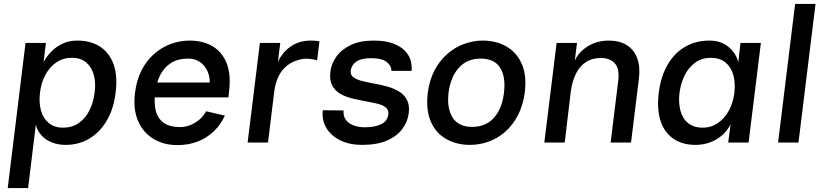

<svg xmlns="http://www.w3.org/2000/svg" viewBox="-20 -720 4159 970"><path d="M161 -90 122 230H19L109 -503H212L200 -406Q215 -434 238.5 -458.5Q262 -483 295 -499Q328 -515 371 -515Q439 -515 486 -484Q533 -453 554 -394.5Q575 -336 564 -251Q554 -169 519 -110Q484 -51 431 -19.5Q378 12 311 12Q275 12 243.5 0Q212 -12 190.5 -35Q169 -58 161 -90ZM298 -75Q344 -75 377.5 -98Q411 -121 431.5 -161.5Q452 -202 458 -252Q465 -302 454 -341.5Q443 -381 415.5 -404.5Q388 -428 343 -428Q299 -428 265 -405Q231 -382 209.5 -342Q188 -302 182 -251Q176 -201 187 -161.5Q198 -122 226.5 -98.5Q255 -75 298 -75Z M876 13Q807 13 755 -18.5Q703 -50 677.5 -109Q652 -168 662 -251Q670 -315 694.5 -363.5Q719 -412 757 -446Q795 -480 841.5 -497.5Q888 -515 938 -515Q1005 -515 1053.5 -486.5Q1102 -458 1125 -400.5Q1148 -343 1137 -257L1134 -228H747L756 -303H1039Q1041 -317 1036 -338Q1031 -359 1018 -378.5Q1005 -398 983 -411Q961 -424 930 -424Q880 -424 845 -402.5Q810 -381 790 -342Q770 -303 763 -249Q758 -202 766.5 -163Q775 -124 805 -101Q835 -78 891 -78Q915 -78 940 -87.5Q965 -97 986.5 -115Q1008 -133 1021 -158L1116 -136Q1095 -90 1060 -56.5Q1025 -23 979 -5Q933 13 876 13Z M1231 0 1293 -503H1396L1384 -409Q1394 -429 1408.5 -447.5Q1423 -466 1443.5 -481.5Q1464 -497 1490.5 -506Q1517 -515 1552 -515Q1560 -515 1574 -514Q1588 -513 1594 -511L1582 -415Q1568 -420 1545 -422.5Q1522 -425 1503 -421Q1463 -413 1434 -391.5Q1405 -370 1388 -336Q1371 -302 1365 -254L1334 0Z M1809 12Q1746 12 1699 -11Q1652 -34 1628.5 -74Q1605 -114 1611 -163L1716 -162Q1713 -134 1727.5 -114.5Q1742 -95 1767.5 -86Q1793 -77 1823 -77Q1875 -77 1906.5 -93Q1938 -109 1942 -143Q1944 -165 1928.5 -177.5Q1913 -190 1885 -196.5Q1857 -203 1824 -209Q1791 -215 1758 -223Q1725 -231 1698.5 -246.5Q1672 -262 1658 -289Q1644 -316 1649 -358Q1654 -398 1679 -433.5Q1704 -469 1751 -492Q1798 -515 1867 -515Q1927 -515 1965.5 -500.5Q2004 -486 2026 -463Q2048 -440 2055 -413Q2062 -386 2059 -362H1957Q1959 -386 1934.5 -406Q1910 -426 1855 -426Q1805 -426 1780.5 -409Q1756 -392 1752 -364Q1749 -342 1765 -330Q1781 -318 1808.5 -311Q1836 -304 1869.5 -298Q1903 -292 1936 -283Q1969 -274 1995.5 -258Q2022 -242 2036 -215.5Q2050 -189 2045 -148Q2039 -103 2011.5 -67Q1984 -31 1934 -9.5Q1884 12 1809 12Z M2354 12Q2288 12 2235.5 -17Q2183 -46 2157 -104.5Q2131 -163 2141 -251Q2150 -318 2176.5 -367Q2203 -416 2241.5 -449Q2280 -482 2326 -498.5Q2372 -515 2419 -515Q2485 -515 2537 -486Q2589 -457 2615.5 -398.5Q2642 -340 2631 -251Q2622 -186 2596 -136.5Q2570 -87 2531.5 -53.5Q2493 -20 2447.5 -4Q2402 12 2354 12ZM2365 -79Q2435 -79 2476 -125.5Q2517 -172 2526 -251Q2536 -331 2507 -377.5Q2478 -424 2408 -424Q2340 -424 2298 -377.5Q2256 -331 2246 -251Q2237 -172 2267 -125.5Q2297 -79 2365 -79Z M2730 0 2792 -503H2895L2884 -414Q2890 -429 2904 -446.5Q2918 -464 2939.5 -479.5Q2961 -495 2990 -505Q3019 -515 3055 -515Q3110 -515 3146.5 -492Q3183 -469 3199 -426.5Q3215 -384 3208 -324L3168 0H3065L3103 -309Q3111 -371 3087 -399Q3063 -427 3015 -427Q2971 -427 2939.5 -406Q2908 -385 2889.5 -347.5Q2871 -310 2864 -260L2833 0Z M3494 12Q3427 12 3381.5 -19.5Q3336 -51 3317 -110Q3298 -169 3308 -251Q3319 -336 3353.5 -394.5Q3388 -453 3442 -484Q3496 -515 3564 -515Q3607 -515 3636.5 -499Q3666 -483 3684.5 -458.5Q3703 -434 3710 -406L3721 -503H3824L3762 0H3659L3671 -92Q3655 -60 3628 -36.5Q3601 -13 3566.5 -0.5Q3532 12 3494 12ZM3530 -75Q3573 -75 3607 -98.5Q3641 -122 3662.5 -161.5Q3684 -201 3690 -251Q3696 -302 3684.5 -342Q3673 -382 3644.5 -405Q3616 -428 3571 -428Q3527 -428 3493.5 -404.5Q3460 -381 3440 -341.5Q3420 -302 3413 -252Q3407 -202 3417.5 -161.5Q3428 -121 3456.5 -98Q3485 -75 3530 -75Z M3911 0 3997 -700H4100L4014 0Z"/></svg>

Font: Inclusive Sans Medium
Style: Italic
Weight: 500
Italic angle: -7°
Designer: Olivia King
Foundry: Olivia King
Version: Version 2.004